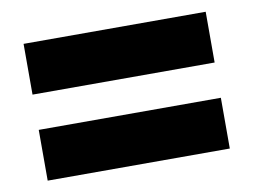

<svg xmlns="http://www.w3.org/2000/svg" viewBox="-50 -597 643 488"><g transform="rotate(-10 272.0 -352.5)"><path d="M37 -398V-529H507V-398ZM37 -176V-307H507V-176Z"/></g></svg>

Font: Noto Sans Malayalam SemiCondensed Black
Style: Regular
Weight: 900
Width: 4
Designer: Jelle Bosma - Monotype Design Team
Foundry: Monotype Imaging Inc.
Version: Version 2.104; ttfautohint (v1.8.4.7-5d5b)